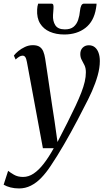

<svg xmlns="http://www.w3.org/2000/svg" viewBox="-69 -785 582 1052"><path d="M78.5 -445Q75 -464.5 69.5 -472.2Q64 -480 55 -480Q45.5 -480 36.5 -474.5Q27.5 -469 16.5 -459L7 -480.5Q15.5 -492 31.2 -505Q47 -518 67.8 -527.8Q88.5 -537.5 111 -537.5Q134.5 -537.5 148 -528.5Q161.5 -519.5 168.2 -503Q175 -486.5 178.5 -463.5Q184.5 -423.5 191 -380.8Q197.5 -338 203.8 -294Q210 -250 216.8 -206.2Q223.5 -162.5 230 -120.5L246 -7L300.5 -113.5Q326.5 -165 345.2 -205.2Q364 -245.5 376.5 -277.8Q389 -310 395.2 -337Q401.5 -364 401.5 -389Q401.5 -412 393.8 -427.8Q386 -443.5 378.5 -457.2Q371 -471 371 -489Q371 -511 384.2 -524Q397.5 -537 417.5 -537Q437.5 -537 451 -525.8Q464.5 -514.5 471.2 -495.2Q478 -476 478 -450.5Q478 -413.5 466.2 -371.5Q454.5 -329.5 434.8 -285Q415 -240.5 390.5 -195Q374.5 -163 356.5 -129Q338.5 -95 319.8 -60.8Q301 -26.5 282 6Q263 38.5 244.5 68.5Q226 98.5 209 123.5Q184 161.5 157.2 189.2Q130.5 217 100.2 232.2Q70 247.5 35.5 247.5Q10.5 247.5 -11.2 242Q-33 236.5 -49 227L-24.5 151Q-13.5 160 7.2 172.2Q28 184.5 57.5 184.5Q87.5 184.5 115.2 166Q143 147.5 170.2 112.5Q197.5 77.5 225.5 27H166ZM213 -765Q221.5 -765 223.2 -757.2Q225 -749.5 224 -737.5Q224 -730 222.8 -720.2Q221.5 -710.5 221.5 -703Q219.5 -669.5 234 -646.8Q248.5 -624 286.5 -624Q317 -624 334 -638Q351 -652 359 -675.5Q367 -699 369.5 -727.5Q371 -742.5 376 -753.8Q381 -765 391.5 -765H460Q460 -761 459.5 -755.8Q459 -750.5 457 -739Q445.5 -668 399 -632Q352.5 -596 283 -596Q238.5 -596 204 -611Q169.5 -626 150.8 -656.2Q132 -686.5 134.5 -733Q135 -741 136.2 -749.2Q137.5 -757.5 140 -765Z"/></svg>

Font: Merriweather 96pt
Style: Italic
Weight: 400
Italic angle: -7.8°
Version: Version 2.101